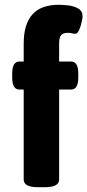

<svg xmlns="http://www.w3.org/2000/svg" viewBox="-20 -780 365 802"><path d="M139 2Q79 2 79 -30V-406H61Q31 -406 31 -456V-473Q31 -523 61 -523H79V-598Q79 -640 88.5 -670.5Q98 -701 116.5 -721Q135 -741 162.5 -750.5Q190 -760 225 -760Q241 -760 264.5 -757.5Q288 -755 306.5 -744.5Q325 -734 325 -711Q325 -707 321.5 -689.5Q318 -672 311 -655.5Q304 -639 294 -639Q289 -639 280 -641Q271 -643 263 -643Q250 -643 242 -638.5Q234 -634 230.5 -624.5Q227 -615 227 -600V-523H277Q307 -523 307 -473V-456Q307 -406 277 -406H227V-30Q227 2 167 2Z"/></svg>

Font: Asap
Style: Regular
Weight: 400
Designer: Pablo Cosgaya
Foundry: Omnibus-Type
Version: Version 3.001